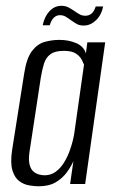

<svg xmlns="http://www.w3.org/2000/svg" viewBox="-20 -643 402 671"><path d="M115.3 8Q101.1 8 82.1 4.9Q63.1 1.8 47.2 -10.1Q31.2 -22 23.3 -48.1Q15.4 -74.2 22.7 -121L64.5 -386Q72.9 -440.7 92.4 -465.5Q111.9 -490.3 137.2 -496.9Q162.5 -503.6 187.6 -503.6Q220.5 -503.6 246.8 -492.1Q273.2 -480.5 280.2 -456.2L285.2 -495H347.6L277.6 0H225L236.5 -79.8Q228.5 -61.3 213.8 -41Q199.1 -20.7 175.3 -6.3Q151.4 8 115.3 8ZM135.5 -30.4Q157.9 -30.4 174.7 -42.8Q191.5 -55.2 203.3 -74.2Q215.1 -93.2 222.8 -114.2Q230.5 -135.2 234.7 -152.7Q238.9 -170.2 239.9 -179.3L273.6 -417.1Q271.6 -422.4 266 -433.7Q260.5 -445 246.4 -455.1Q232.4 -465.3 202.8 -465.3Q172 -465.3 156.1 -453.4Q140.2 -441.6 133.8 -420.8Q127.4 -399.9 122.6 -371.8L82.9 -110.9Q79.1 -83.5 83.6 -67Q88.1 -50.4 97.6 -42.9Q107.2 -35.4 117.6 -32.9Q128.1 -30.4 135.5 -30.4ZM272.8 -553.7Q259.3 -553.7 250.3 -558.2Q241.3 -562.7 229 -571.8Q220.9 -577.4 211.3 -583.7Q201.7 -590 189.7 -590Q177.4 -590 168.2 -581.3Q159 -572.5 153.9 -554.7H129.2Q135.2 -584.6 152.7 -603.6Q170.1 -622.7 195 -622.7Q208.7 -622.7 219.9 -616.8Q231 -611 241.9 -603.2Q251.5 -596.5 259.6 -592.2Q267.8 -588 278.1 -588Q291.2 -588 300.2 -595.7Q309.1 -603.4 314.5 -620.4H340.6Q334.3 -590 315.1 -571.9Q295.9 -553.7 272.8 -553.7Z"/></svg>

Font: Alumni Sans SC Thin
Style: Italic
Weight: 100
Italic angle: -8°
Designer: Robert E. Leuschke
Foundry: Robert E. Leuschke
Version: Version 1.016